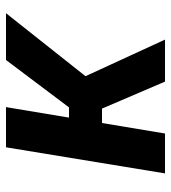

<svg xmlns="http://www.w3.org/2000/svg" viewBox="15 -585 570 640"><g transform="rotate(-90 300.0 -265.0)"><path d="M42 0 129 -530H263L228 -320H262L420 -530H576L366 -265L488 0H348L258 -210H210L175 0Z"/></g></svg>

Font: Iosevka Curly XBdEx
Style: Italic
Weight: 800
Width: 7
Italic angle: -9°
Monospace: yes
Designer: Belleve Invis
Foundry: Belleve Invis
Version: Version 11.1.0; ttfautohint (v1.8.3)